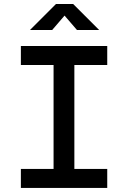

<svg xmlns="http://www.w3.org/2000/svg" viewBox="-20 -918 626 938"><path d="M82 0H503.9V-92.8H343.3V-600.6H503.9V-693.4H82V-600.6H241.7V-92.8H82ZM126.5 -771.5H234.9L295.4 -841.8L356 -771.5H464.4L337.4 -898.4H253.4Z"/></svg>

Font: Cascadia Code PL
Style: Regular
Weight: 400
Monospace: yes
Designer: Aaron Bell
Foundry: Saja Typeworks
Version: Version 2404.023